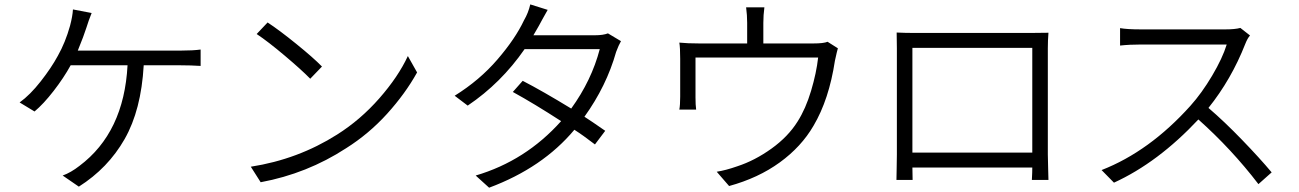

<svg xmlns="http://www.w3.org/2000/svg" viewBox="-20 -832 6040 893"><path d="M341.8 -596.7H821.3Q877.9 -596.7 913.1 -601.6V-525.4Q867.2 -528.3 821.3 -528.3H648.4Q636.7 -320.3 559.6 -185.1Q482.4 -49.8 346.7 36.1L271.5 -15.6Q309.6 -29.3 349.6 -60.5Q556.6 -215.8 573.2 -528.3H308.6Q276.4 -469.7 229.5 -409.2Q182.6 -348.6 140.6 -313.5L71.3 -355.5Q120.1 -390.6 169.4 -453.6Q218.8 -516.6 249 -572.3Q284.2 -634.8 305.7 -711.9Q317.4 -755.9 319.3 -788.1L406.2 -771.5Q391.6 -735.4 381.8 -703.1Q370.1 -666 341.8 -596.7Z M1173.8 -673.8 1224.6 -727.5Q1278.3 -692.4 1357.9 -627.9Q1437.5 -563.5 1477.5 -522.5L1422.9 -465.8Q1381.8 -507.8 1304.2 -573.2Q1226.6 -638.7 1173.8 -673.8ZM1192.4 15.6 1146.5 -56.6Q1366.2 -90.8 1547.9 -206.1Q1656.2 -274.4 1744.1 -374.5Q1832 -474.6 1877 -571.3L1919.9 -495.1Q1865.2 -396.5 1780.3 -302.7Q1695.3 -209 1589.8 -142.6Q1408.2 -24.4 1192.4 15.6Z M2807.6 -676.8 2868.2 -640.6Q2857.4 -622.1 2845.7 -590.8Q2800.8 -431.6 2698.2 -289.1Q2727.5 -270.5 2794.9 -223.6L2747.1 -160.2Q2691.4 -203.1 2651.4 -228.5Q2503.9 -51.8 2254.9 41L2192.4 -15.6Q2424.8 -84 2589.8 -268.6Q2464.8 -349.6 2365.2 -404.3L2411.1 -456.1Q2503.9 -408.2 2636.7 -327.1Q2731.4 -458 2769.5 -603.5H2419.9Q2310.5 -445.3 2155.3 -340.8L2094.7 -386.7Q2210.9 -459 2293.9 -555.7Q2377 -652.3 2417 -737.3Q2437.5 -772.5 2446.3 -811.5L2527.3 -786.1Q2518.6 -770.5 2502.4 -741.7Q2486.3 -712.9 2486.3 -711.9Q2481.4 -702.1 2460.9 -668H2747.1Q2785.2 -668 2807.6 -676.8Z M3829.1 -637.7 3877 -607.4Q3874 -598.6 3863.3 -549.8Q3835.9 -369.1 3763.7 -247.1Q3707 -149.4 3606.9 -76.7Q3506.8 -3.9 3371.1 33.2L3313.5 -33.2Q3356.4 -40 3409.2 -58.6Q3490.2 -85 3567.9 -140.6Q3645.5 -196.3 3689.5 -266.6Q3727.5 -326.2 3752.4 -409.7Q3777.3 -493.2 3785.2 -564.5H3214.8V-378.9Q3214.8 -343.8 3217.8 -322.3H3139.6Q3143.6 -342.8 3143.6 -382.8V-558.6Q3143.6 -611.3 3139.6 -633.8Q3177.7 -629.9 3232.4 -629.9H3455.1V-725.6Q3455.1 -761.7 3450.2 -797.9H3535.2Q3530.3 -761.7 3530.3 -725.6V-629.9H3762.7Q3810.5 -629.9 3829.1 -637.7Z M4781.2 -609.4H4223.6V-122.1H4781.2ZM4853.5 -607.4V-113.3Q4853.5 -95.7 4855 -47.4Q4856.4 1 4856.4 4.9H4779.3Q4779.3 1 4779.8 -6.8Q4780.3 -14.6 4780.8 -28.8Q4781.2 -43 4781.2 -52.7H4223.6L4224.6 4.9H4149.4Q4149.4 0 4150.4 -47.4Q4151.4 -94.7 4151.4 -113.3V-607.4Q4151.4 -656.2 4150.4 -680.7Q4189.5 -678.7 4236.3 -678.7H4769.5Q4827.1 -678.7 4856.4 -679.7Q4853.5 -644.5 4853.5 -607.4Z M5749 -702.1 5793.9 -667Q5782.2 -654.3 5771.5 -627Q5707 -462.9 5600.6 -330.1Q5674.8 -266.6 5756.8 -181.6Q5838.9 -96.7 5894.5 -30.3L5833 24.4Q5709 -137.7 5553.7 -276.4Q5366.2 -76.2 5161.1 17.6L5103.5 -41Q5326.2 -127.9 5516.6 -339.8Q5569.3 -398.4 5617.7 -480Q5666 -561.5 5685.5 -625H5287.1Q5233.4 -625 5189.5 -620.1V-701.2Q5221.7 -695.3 5287.1 -695.3H5678.7Q5723.6 -695.3 5749 -702.1Z"/></svg>

Font: Gen Shin Gothic Monospace Normal
Style: Regular
Weight: 350
Designer: [Source Han Sans]
Ryoko NISHIZUKA  (kana & ideographs); Paul D. Hunt (Latin, Greek & Cyrillic); Wenlong ZHANG  (bopomofo
Version: Version 1.002.20150607